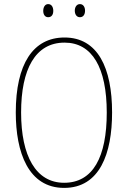

<svg xmlns="http://www.w3.org/2000/svg" viewBox="-20 -907 624 937"><path d="M191 -854C191 -837 199 -823 215 -823C232 -823 240 -836 240 -854C240 -872 232 -887 215 -887C199 -887 191 -871 191 -854ZM345 -855C345 -837 354 -823 370 -823C387 -823 395 -837 395 -855C395 -873 386 -887 370 -887C354 -887 345 -872 345 -855ZM527 -358C527 -576 457 -724 295 -724C141 -724 57 -594 57 -358C57 -164 118 10 293 10C467 10 527 -158 527 -358ZM83 -358C83 -569 152 -699 295 -699C430 -699 501 -576 501 -358C501 -141 434 -15 293 -15C155 -15 83 -146 83 -358Z"/></svg>

Font: Noto Sans Myanmar UI Condensed Thin
Style: Regular
Weight: 100
Width: 3
Designer: Monotype Design Team
Foundry: Monotype Imaging Inc.
Version: Version 2.103